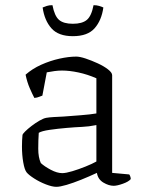

<svg xmlns="http://www.w3.org/2000/svg" viewBox="-20 -719 566 743"><path d="M198 4Q182 4 157.5 -5.5Q133 -15 112 -28.5Q91 -42 83 -52Q75 -62 70 -90.5Q65 -119 65 -152Q65 -164 65.5 -175Q66 -186 67 -196Q67 -200 77 -210Q87 -220 102 -231.5Q117 -243 132.5 -252Q148 -261 159 -263Q170 -265 187 -266Q204 -267 226 -268Q253 -270 291.5 -273Q330 -276 353 -280V-416Q319 -431 284 -438.5Q249 -446 220 -446Q206 -446 191 -444Q176 -442 161 -439L144 -349Q140 -348 132 -344.5Q124 -341 113 -340Q105 -355 95 -378Q85 -401 79 -430Q105 -453 139.5 -468.5Q174 -484 210 -492Q246 -500 275 -500Q289 -500 311.5 -492.5Q334 -485 358 -474Q382 -463 398 -450.5Q414 -438 414 -428V-50L480 -44Q482 -42 484 -36.5Q486 -31 486 -26Q478 -16 455.5 -8Q433 0 420 0Q401 0 380 -12.5Q359 -25 355 -50Q325 -36 294 -23.5Q263 -11 237.5 -3.5Q212 4 198 4ZM221 -49Q235 -49 260 -56.5Q285 -64 311 -74.5Q337 -85 353 -94V-235Q323 -229 298 -228Q273 -227 238 -224Q203 -221 172 -216.5Q141 -212 130 -205Q128 -177 128 -143.5Q128 -110 138 -88Q152 -75 176.5 -62Q201 -49 221 -49ZM262 -579Q206 -579 179 -609.5Q152 -640 145 -690Q152 -693 161 -696Q170 -699 183 -699Q191 -657 208.5 -642Q226 -627 262 -627Q298 -627 316 -642Q334 -657 342 -699Q354 -699 364 -696Q374 -693 380 -690Q373 -640 346 -609.5Q319 -579 262 -579Z"/></svg>

Font: Texturina Thin
Style: Regular
Weight: 100
Designer: Guillermo Torres Carreño
Foundry: Omnibus-Type
Version: Version 1.002; ttfautohint (v1.8.3)